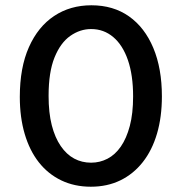

<svg xmlns="http://www.w3.org/2000/svg" viewBox="-20 -693 688 727"><path d="M324 14Q262 14 212 -10Q162 -34 127 -78.5Q92 -123 73.5 -186Q55 -249 55 -326Q55 -437 89.5 -514.5Q124 -592 185 -632.5Q246 -673 326 -673Q409 -673 468.5 -631Q528 -589 560.5 -511.5Q593 -434 593 -328Q593 -250 574.5 -187Q556 -124 520.5 -79Q485 -34 435.5 -10Q386 14 324 14ZM325 -77Q358 -77 387 -92Q416 -107 437.5 -138Q459 -169 471.5 -216Q484 -263 484 -328Q484 -408 464.5 -465Q445 -522 409 -552.5Q373 -583 325 -583Q283 -583 246 -557Q209 -531 186.5 -475.5Q164 -420 164 -330Q164 -266 176 -219Q188 -172 210 -140Q232 -108 261 -92.5Q290 -77 325 -77Z"/></svg>

Font: Bricolage Grotesque 24pt Medium
Style: Regular
Weight: 500
Designer: Mathieu Triay
Foundry: Atelier Triay
Version: Version 1.001;gftools[0.9.33.dev8+g029e19f]